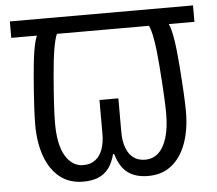

<svg xmlns="http://www.w3.org/2000/svg" viewBox="-52 -772 962 850"><g transform="rotate(-5 429.0 -346.5)"><path d="M285 21Q223 21 180.5 -13Q138 -47 116 -108Q94 -169 94 -249Q94 -311 105.5 -456Q117 -601 136 -641H22V-714H836V-641H722Q742 -601 753 -456Q764 -311 764 -249Q764 -169 742 -108Q720 -47 677.5 -13Q635 21 573 21Q518 21 483 -4.5Q448 -30 431 -89H426Q416 -50 397 -25.5Q378 -1 350 10Q322 21 285 21ZM291 -52Q324 -52 345.5 -69Q367 -86 377 -115.5Q387 -145 387 -182V-333H471V-182Q471 -141 482.5 -111.5Q494 -82 515 -67Q536 -52 566 -52Q600 -52 624.5 -74Q649 -96 662.5 -140Q676 -184 676 -248Q676 -311 665 -456Q654 -601 634 -641H225Q206 -601 194 -456Q182 -311 182 -248Q182 -151 212 -101.5Q242 -52 291 -52Z"/></g></svg>

Font: gurmukhi15
Style: Book
Weight: 400
Designer: Jelle Bosma - Monotype Design Team
Foundry: Monotype Imaging Inc.
Version: Version 2.003